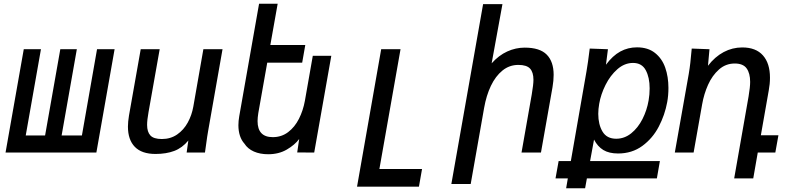

<svg xmlns="http://www.w3.org/2000/svg" viewBox="-20 -812 4240 1022"><path d="M493 0H9.5L106.5 -550H198L117 -91H220L301 -550H389L308 -91H416L496.5 -550H590Z M661 -138Q661 -163.5 666.5 -196.5L729 -550H830L770.5 -214.5Q763 -173.5 763 -147Q763 -110 780.5 -91Q798 -72 841.5 -72Q888 -72 923 -96.2Q958 -120.5 979.5 -159.8Q1001 -199 1009 -244.5L1062.5 -550H1164.5L1088 -115.5Q1083.5 -91.5 1076.5 -39L1071 0H973.5L982.5 -64Q950 -24.5 907.2 -8.5Q864.5 7.5 808 7.5Q734.5 7.5 697.8 -30.2Q661 -68 661 -138Z M1281 -47.5Q1265.5 -64.5 1257.2 -89.5Q1249 -114.5 1249 -145.5Q1249 -168 1253.5 -193.5L1359 -792H1458L1419 -572.5H1605L1588.5 -478.5H1402.5L1355 -210.5Q1351 -185.5 1351 -167.5Q1351 -82 1432 -82Q1478.5 -82 1513.8 -108.8Q1549 -135.5 1571.2 -179.5Q1593.5 -223.5 1603 -276L1645 -515H1743.5L1652.5 0L1562 -0.5L1572.5 -72Q1549 -40.5 1506.5 -15.8Q1464 9 1407.5 9Q1364 9 1331.2 -5.5Q1298.5 -20 1281 -47.5Z M2009 -550H2112L1999.5 87.5H2226.5L2210 181.5H1880.5Z M2551.5 -790H2654.5L2597 -475Q2635 -517.5 2680 -538Q2725 -558.5 2773 -558.5Q2853.5 -558.5 2890.2 -521.2Q2927 -484 2927 -413.5Q2927 -383.5 2921 -348L2859.5 0H2756L2810.5 -309.5Q2819.5 -362.5 2819.5 -387.5Q2819.5 -427 2801.5 -446.8Q2783.5 -466.5 2739 -466.5Q2691.5 -466.5 2654.5 -436.5Q2617.5 -406.5 2593 -355Q2568.5 -303.5 2557 -238L2485.5 167.5H2382.5Z M2953.5 45.5H3018.5L3102 -433Q3110.5 -483 3117 -538L3119 -553.5L3216 -550L3205.5 -467.5Q3241 -515.5 3281.8 -537.8Q3322.5 -560 3370.5 -560Q3429 -560 3466.5 -530.2Q3504 -500.5 3521 -451.8Q3538 -403 3538 -344Q3538 -304 3531.5 -268.5Q3519 -200 3486.5 -137.8Q3454 -75.5 3399 -35.2Q3344 5 3270 5Q3222 5 3191.5 -13.5Q3161 -32 3142 -69L3121 45.5H3492.5L3476.5 137.5H3104L3094.5 190H2993.5L3002.5 137.5H2937ZM3432.5 -277.5Q3438 -309 3438 -341.5Q3438 -400 3417.2 -438.5Q3396.5 -477 3349.5 -477Q3304.5 -477 3266.5 -443.8Q3228.5 -410.5 3203.2 -360Q3178 -309.5 3169.5 -259.5Q3164.5 -231 3164.5 -206Q3164.5 -149.5 3187.2 -111.5Q3210 -73.5 3260 -73.5Q3304 -73.5 3340 -102.5Q3376 -131.5 3399.8 -178.2Q3423.5 -225 3432.5 -277.5Z M3662 -553.5 3756.5 -550 3748.5 -462Q3785.5 -510 3832 -534.8Q3878.5 -559.5 3931 -559.5Q4003.5 -559.5 4041 -517.2Q4078.5 -475 4078.5 -398.5Q4078.5 -365 4072 -330.5L4030 -92H4123.5L4107 0H4013.5L3989.5 137.5H3888L3964.5 -298Q3973 -349 3973 -376Q3973 -422 3954.2 -448Q3935.5 -474 3891 -474Q3843 -474 3807 -442Q3771 -410 3749 -360.8Q3727 -311.5 3717.5 -257L3672 0H3572L3646 -417.5Q3651.5 -450.5 3654.5 -477.2Q3657.5 -504 3662 -553.5Z"/></svg>

Font: JuliaMono Medium
Style: Italic
Weight: 500
Italic angle: -9°
Monospace: yes
Designer: cormullion
Foundry: corm
Version: Version 0.054; ttfautohint (v1.8.4)